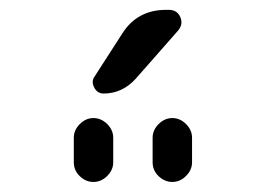

<svg xmlns="http://www.w3.org/2000/svg" viewBox="-20 -980 540 390"><path d="M290 -700.2Q290 -715.8 302.2 -728Q314.5 -740.2 330.1 -740.2Q345.7 -740.2 357.9 -728Q370.1 -715.8 370.1 -700.2V-650.4Q370.1 -634.8 357.9 -622.6Q345.7 -610.4 330.1 -610.4Q314.5 -610.4 302.2 -622.1Q290 -633.8 290 -650.4ZM129.9 -650.4V-700.2Q129.9 -715.8 142.1 -728Q154.3 -740.2 169.9 -740.2Q185.5 -740.2 197.8 -728Q210 -715.8 210 -700.2V-650.4Q210 -634.8 197.8 -622.6Q185.5 -610.4 169.9 -610.4Q154.3 -610.4 142.1 -622.1Q129.9 -633.8 129.9 -650.4ZM255.9 -820.3Q228.5 -790 190.4 -790Q177.7 -790 171.4 -802.2Q165 -814.5 171.9 -824.2L228.5 -912.1Q258.8 -960 317.4 -960H323.2Q339.8 -960 346.2 -945.3Q352.5 -930.7 341.8 -918Z"/></svg>

Font: Rounded Mgen+ 2m regular
Style: Regular
Weight: 400
Designer: [Source Han Sans]
Ryoko NISHIZUKA  (kana & ideographs); Paul D. Hunt (Latin, Greek & Cyrillic); Wenlong ZHANG  (bopomofo
Version: Version 1.059.20150602